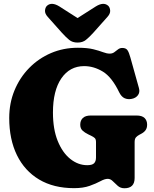

<svg xmlns="http://www.w3.org/2000/svg" viewBox="-20 -964 802 999"><path d="M680.5 -38Q680.5 15.5 627.5 15.5Q607 15.5 593 3.2Q579 -9 567 -21.2Q555 -33.5 540.5 -33.5Q525 -33.5 502.5 -21.2Q480 -9 446.5 3Q413 15 365.5 15Q259 15 183.5 -30Q108 -75 68 -157Q28 -239 28 -350Q28 -427.5 55.5 -494Q83 -560.5 131.8 -610.2Q180.5 -660 245.2 -687.8Q310 -715.5 385 -715.5Q434.5 -715.5 465.5 -707.8Q496.5 -700 516 -692.5Q535.5 -685 551 -685Q564.5 -685 574.5 -692.2Q584.5 -699.5 594 -707Q603.5 -714.5 616.5 -714.5Q635 -714.5 643 -703.2Q651 -692 658.5 -664.5L703 -505.5Q709 -484 697.8 -468.8Q686.5 -453.5 665 -449.5Q645 -445.5 628.2 -453Q611.5 -460.5 600 -484Q562 -563 515 -591.5Q468 -620 418 -620Q343 -620 299.2 -556.2Q255.5 -492.5 255.5 -378.5Q255.5 -292 280.2 -230.8Q305 -169.5 345.8 -137Q386.5 -104.5 434 -104.5Q459.5 -104.5 469.5 -114.5Q479.5 -124.5 479.5 -144.5V-224.5Q479.5 -239.5 473.2 -245.5Q467 -251.5 454.5 -257.5L439 -265Q420.5 -274 409 -285Q397.5 -296 397.5 -315Q397.5 -337 411 -350Q424.5 -363 453 -363H690Q719 -363 732.2 -350Q745.5 -337 745.5 -315.5Q745.5 -298 737.5 -286.8Q729.5 -275.5 714 -267.5L705.5 -263Q695 -257.5 687.8 -249.8Q680.5 -242 680.5 -224.5ZM465 -793Q444.5 -770.5 427.2 -756.5Q410 -742.5 383.5 -742.5Q357 -742.5 340 -756.5Q323 -770.5 302.5 -793L229 -875.5Q213 -893 214.2 -909.2Q215.5 -925.5 224.5 -934Q248.5 -955.5 289 -930.5L383.5 -870L478.5 -930.5Q519 -955.5 543 -934Q552 -925.5 553.2 -909.2Q554.5 -893 538.5 -875.5Z"/></svg>

Font: Fraunces 72pt SuperSoft Black
Style: Regular
Weight: 900
Version: Version 1.000;[0bf87f6ff]